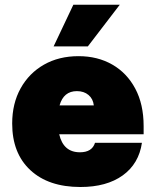

<svg xmlns="http://www.w3.org/2000/svg" viewBox="-20 -750 637 788"><path d="M471.5 -730.5 340.5 -559.5H200L281 -730.5ZM30 -243Q30 -325 64.5 -387.2Q99 -449.5 160.2 -484.5Q221.5 -519.5 302.5 -519.5Q380.5 -519.5 440.8 -485Q501 -450.5 535.2 -386.2Q569.5 -322 569.5 -232.5V-199H223Q240 -125 308 -125Q358 -125 370 -164H562.5Q550 -78 483.8 -30.2Q417.5 17.5 310 17.5Q179 17.5 104.5 -51.8Q30 -121 30 -243ZM295.5 -376Q241 -376 224.5 -317.5H365Q362 -344.5 343.2 -360.2Q324.5 -376 295.5 -376Z"/></svg>

Font: Overused Grotesk Black
Style: Regular
Weight: 900
Version: Version 0.004